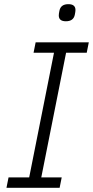

<svg xmlns="http://www.w3.org/2000/svg" viewBox="-20 -901 446 921"><path d="M296 -799Q262 -799 262 -827Q262 -835 265 -849Q271 -881 308 -881Q342 -881 342 -853Q342 -845 339 -831Q333 -799 296 -799ZM266 0H11L21 -50H120L239 -648H141L151 -698H406L396 -648H297L178 -50H276Z"/></svg>

Font: IBM Plex Sans Light
Style: Italic
Weight: 300
Italic angle: -11.31°
Designer: Mike Abbink, Paul van der Laan, Pieter van Rosmalen
Foundry: Bold Monday
Version: Version 3.0